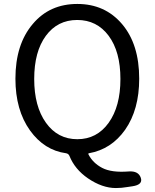

<svg xmlns="http://www.w3.org/2000/svg" viewBox="-20 -767 782 971"><path d="M623 179Q595 184 566 184Q497 184 425 135Q358 89 331 21Q326 10 314 8Q204 -7 132 -107Q58 -210 58 -369Q58 -543 146 -646Q231 -747 371 -747Q511 -747 597.5 -645Q684 -543 684 -369Q684 -213 613 -111Q543 -12 430 8Q425 9 427 13Q449 57 496.5 82Q544 107 632 100Q680 97 692 132Q704 167 650 175ZM212.5 -146Q272 -63 371 -63Q470 -63 529.5 -146Q589 -229 589 -367.5Q589 -506 529.5 -586Q470 -666 370.5 -666Q271 -666 212 -586Q153 -506 153 -367.5Q153 -229 212.5 -146Z"/></svg>

Font: Resource Han Rounded CN
Style: Regular
Weight: 400
Designer: Cyano Hao (round all glyphs); Ryoko NISHIZUKA  (kana, bopomofo & ideographs); Paul D. Hunt (Latin, Greek & Cyrillic); Sa
Foundry: Cyano Hao
Version: 0.990